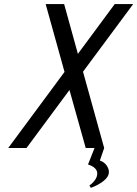

<svg xmlns="http://www.w3.org/2000/svg" viewBox="-20 -720 668 934"><path d="M439.9 0H397L317.9 -282.2L108.9 0H20L293.9 -370.1L202.1 -700.2H292L358.9 -458L538.1 -700.2H627.9L383.8 -371.1L486.8 0L465.8 61Q487.8 68.8 498.8 85Q509.8 101.1 509.8 116.2Q509.8 140.1 483.4 160.6Q457 181.2 421.9 193.8L415 182.1Q429.7 172.4 441.4 156.5Q453.1 140.6 453.1 124Q453.1 94.7 408.2 80.1Z"/></svg>

Font: Pfennig
Style: Italic
Weight: 500
Italic angle: -13°
Version: Version 20120410 ; ttfautohint (v0.8)